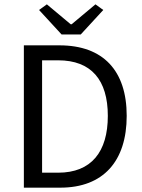

<svg xmlns="http://www.w3.org/2000/svg" viewBox="-20 -865 656 885"><path d="M90 0H258C456 0 564 -122 564 -331C564 -539 456 -656 254 -656H90ZM174 -69V-587H248C401 -587 477 -496 477 -331C477 -165 401 -69 248 -69ZM264 -706H352L456 -819L420 -845L310 -753H306L196 -845L160 -819Z"/></svg>

Font: DAIFUKU Sans
Style: Regular
Weight: 400
Designer: Original font ‘Source Han Sans JP’ : Paul D. Hunt
Foundry: Daifuku
Version: Version 1.000